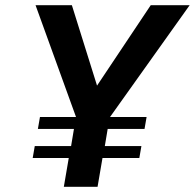

<svg xmlns="http://www.w3.org/2000/svg" viewBox="-20 -720 751 740"><path d="M404 -269H545L537 -223H395L384 -157H525L517 -111H375L356 0H226L245 -111H106L114 -157H254L265 -223H126L134 -269H273L117 -700H257L354 -390L561 -700H711Z"/></svg>

Font: Niramit
Style: Bold Italic
Weight: 700
Italic angle: -10°
Designer: Katatrad Aksorn Co.,Ltd.
Foundry: Cadson Demak Co.,Ltd.
Version: Version 1.001; ttfautohint (v1.6)